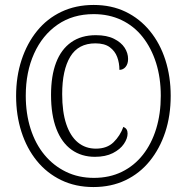

<svg xmlns="http://www.w3.org/2000/svg" viewBox="-20 -745 753 775"><path d="M357 10Q285 10 227 -18Q169 -46 128.5 -96Q88 -146 66.5 -213Q45 -280 45 -358Q45 -436 67 -503Q89 -570 129.5 -620Q170 -670 228 -697.5Q286 -725 358 -725Q430 -725 487 -697.5Q544 -670 585 -620Q626 -570 647.5 -503Q669 -436 669 -358Q669 -278 647 -211.5Q625 -145 584.5 -95Q544 -45 486.5 -17.5Q429 10 357 10ZM363 -112Q309 -112 269 -140.5Q229 -169 207.5 -225Q186 -281 186 -362Q186 -439 206.5 -492.5Q227 -546 267.5 -574.5Q308 -603 367 -603Q411 -603 440 -588.5Q469 -574 483 -552.5Q497 -531 497 -507Q497 -487 487 -475Q477 -463 462 -463Q462 -491 453 -515Q444 -539 423 -554.5Q402 -570 365 -570Q296 -570 263.5 -516Q231 -462 231 -365Q231 -293 247.5 -244Q264 -195 294.5 -170Q325 -145 367 -145Q412 -145 438.5 -171Q465 -197 478 -233Q487 -229 491 -222.5Q495 -216 495 -206Q495 -186 480 -164Q465 -142 435.5 -127Q406 -112 363 -112ZM359 -27Q422 -27 472 -51.5Q522 -76 557 -120.5Q592 -165 610.5 -225.5Q629 -286 629 -358Q629 -431 610 -491Q591 -551 556 -595.5Q521 -640 470.5 -664Q420 -688 358 -688Q274 -688 212.5 -645.5Q151 -603 117.5 -528.5Q84 -454 84 -359Q84 -286 103.5 -225Q123 -164 159.5 -120Q196 -76 246.5 -51.5Q297 -27 359 -27Z"/></svg>

Font: Noto Serif Ethiopic Condensed Light
Style: Regular
Weight: 300
Width: 3
Designer: Monotype Design Team
Foundry: Monotype Imaging Inc.
Version: Version 2.102